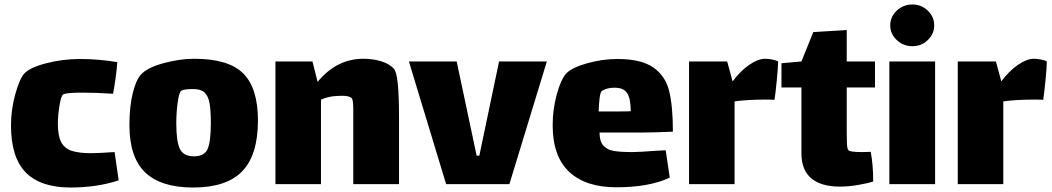

<svg xmlns="http://www.w3.org/2000/svg" viewBox="-20 -786 4692 856"><path d="M509 18Q413 50 294 50Q161 50 95 -17Q29 -84 29 -227Q29 -297 48 -365.5Q67 -434 88 -458Q113 -485 186 -504Q259 -523 338 -523Q420 -523 503 -509Q501 -479 495.5 -439Q490 -399 484 -368Q411 -373 345 -373Q281 -373 263 -366Q253 -362 245.5 -317Q238 -272 238 -233Q238 -180 253 -152Q268 -124 300 -113.5Q332 -103 387 -103Q411 -103 491 -108Z M557 -229Q557 -309 571.5 -369Q586 -429 608 -453Q635 -484 708 -504Q781 -524 846 -524Q999 -524 1064.5 -458.5Q1130 -393 1130 -249Q1130 -95 1060 -22.5Q990 50 841 50Q698 50 627.5 -17Q557 -84 557 -229ZM920 -238Q920 -296 914 -327.5Q908 -359 891.5 -374Q875 -389 842 -389Q795 -389 787 -380Q778 -372 772 -328Q766 -284 766 -236Q766 -155 782 -122Q798 -89 845 -89Q891 -89 905.5 -121.5Q920 -154 920 -238Z M1759 -253V35H1555V-251V-299Q1555 -337 1549 -347Q1540 -359 1505 -359Q1489 -359 1480 -358Q1447 -357 1411 -342V35H1208V-512H1373L1396 -421Q1481 -524 1600 -524Q1643 -524 1680.5 -512.5Q1718 -501 1737 -478Q1748 -465 1753.5 -412.5Q1759 -360 1759 -253Z M2205 -512H2418L2251 35H1969L1803 -512H2016L2105 -92H2117Z M2908 -114Q2919 -114 2948 -116L2966 6Q2874 49 2728 49Q2591 49 2517.5 -20Q2444 -89 2444 -228Q2444 -299 2462.5 -366Q2481 -433 2505 -459Q2530 -485 2598 -504Q2666 -523 2732 -523Q2839 -523 2893 -485Q2947 -447 2963.5 -379.5Q2980 -312 2980 -199Q2899 -195 2822 -195H2653Q2653 -157 2669 -138Q2685 -119 2714.5 -113.5Q2744 -108 2798 -108Q2828 -108 2908 -114ZM2649 -289H2711Q2767 -289 2792 -290Q2792 -347 2776 -371Q2760 -395 2720 -395Q2688 -395 2665 -382Q2657 -378 2653.5 -350.5Q2650 -323 2649 -289Z M3449 -512Q3449 -486 3443 -426Q3437 -366 3433 -341Q3421 -342 3389 -342Q3314 -342 3255 -334V35H3052V-512H3222L3246 -424H3247Q3281 -470 3320.5 -497Q3360 -524 3391 -524Q3406 -524 3423.5 -520.5Q3441 -517 3449 -512Z M3755 -190Q3755 -168 3756 -145Q3757 -122 3763 -116Q3772 -108 3822 -108L3862 -109Q3873 -52 3873 23Q3850 31 3806.5 38.5Q3763 46 3724 46Q3642 46 3597.5 9.5Q3553 -27 3553 -103V-396H3464V-504L3553 -512L3606 -643L3755 -652V-512H3881V-396H3755Z M3949 -673Q3949 -711 3978 -738.5Q4007 -766 4048 -766Q4088 -766 4116.5 -738.5Q4145 -711 4145 -673Q4145 -635 4116.5 -607.5Q4088 -580 4048 -580Q4007 -580 3978 -607.5Q3949 -635 3949 -673ZM3945 -512H4149V35H3945Z M4647 -512Q4647 -486 4641 -426Q4635 -366 4631 -341Q4619 -342 4587 -342Q4512 -342 4453 -334V35H4250V-512H4420L4444 -424H4445Q4479 -470 4518.5 -497Q4558 -524 4589 -524Q4604 -524 4621.5 -520.5Q4639 -517 4647 -512Z"/></svg>

Font: Lalezar
Style: Bold
Weight: 700
Designer: Borna Izadpanah
Foundry: Borna Izadpanah
Version: Version 1.003;January 24, 2021;FontCreator 13.0.0.2683 64-bi